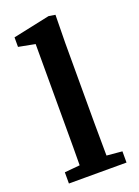

<svg xmlns="http://www.w3.org/2000/svg" viewBox="-140 -790 617 852"><g transform="rotate(-20 168.5 -364.5)"><path d="M33 0V-53L142 -63H194L305 -53V0ZM105 0Q105 -36 105.5 -72Q106 -108 106 -144Q106 -180 106 -215V-632L28 -647V-692L202 -729L233 -724L231 -592V-215Q231 -180 231.5 -144Q232 -108 232 -72Q232 -36 233 0Z"/></g></svg>

Font: Source Serif 4 SemiBold
Style: Regular
Weight: 600
Designer: Frank Grießhammer
Foundry: Adobe Systems Incorporated
Version: Version 4.004;hotconv 1.0.116;makeotfexe 2.5.65601